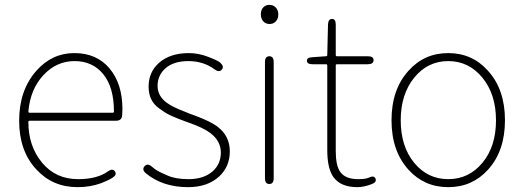

<svg xmlns="http://www.w3.org/2000/svg" viewBox="-20 -759 2162 792"><path d="M300 13Q197 13 130 -60Q59 -136 59 -261Q59 -386 129 -466Q194 -540 286.5 -540Q379 -540 432 -476.5Q485 -413 485 -309Q485 -297 484 -285Q483 -261 459 -261H102Q97 -261 97 -256Q97 -156 153.5 -88Q210 -20 302 -20Q381 -20 425 -52Q445 -66 454 -52Q464 -38 443 -25Q423 -13 396 -3Q352 13 300 13ZM97 -299Q97 -294 102 -294H445Q450 -294 450 -299Q450 -399 406 -453Q362 -507 287.5 -507Q213 -507 159 -449Q105 -391 97 -299Z M756 13Q651 13 582 -44Q564 -59 576 -73Q588 -87 606 -72Q625 -55 649 -45Q660 -40 671 -35Q704 -20 758 -20Q821 -20 858 -53Q891 -83 891 -130Q891 -177 848 -210Q819 -232 759 -253Q756 -254 745 -258Q676 -283 655 -299Q645 -306 635 -313Q593 -343 593 -402Q593 -461 635 -499Q681 -540 759 -540Q798 -540 837.5 -525Q877 -510 888 -501Q906 -485 895 -472Q884 -459 865 -473Q819 -507 757 -507Q695 -507 661 -476Q630 -447 630 -405Q630 -363 668 -335Q692 -317 753 -294L760 -291Q771 -287 782 -283Q850 -258 879 -235Q928 -197 928 -134.5Q928 -72 884 -31Q836 13 756 13Z M1091 0Q1073 0 1073 -24V-503Q1073 -527 1091 -527Q1109 -527 1109 -503V-24Q1109 0 1091 0ZM1092 -660Q1076 -660 1066 -671Q1056 -682 1056 -700Q1056 -718 1066 -728.5Q1076 -739 1091.5 -739Q1107 -739 1117.5 -728Q1128 -717 1128 -699.5Q1128 -682 1118 -671Q1108 -660 1092 -660Z M1454 13Q1385 13 1355 -29Q1330 -65 1330 -140V-489Q1330 -494 1325 -494H1270Q1246 -494 1246 -508Q1245 -522 1269 -523L1325 -527Q1330 -527 1330 -532L1333 -658Q1334 -681 1350 -681Q1365 -681 1365 -657V-532Q1365 -527 1370 -527H1497Q1521 -527 1521 -511Q1521 -494 1497 -494H1370Q1365 -494 1365 -489V-135Q1365 -78 1382 -52Q1403 -20 1457 -20Q1488 -20 1501 -26Q1523 -37 1529 -22Q1535 -7 1512 1Q1480 13 1454 13Z M1665 -59Q1595 -136 1595 -263Q1595 -390 1665 -467Q1730 -540 1829 -540Q1928 -540 1993 -467Q2063 -390 2063 -263Q2063 -136 1993 -59Q1928 13 1829 13Q1730 13 1665 -59ZM1688.5 -87.5Q1744 -20 1829 -20Q1914 -20 1970 -87.5Q2026 -155 2026 -262.5Q2026 -370 1970 -438.5Q1914 -507 1829 -507Q1744 -507 1688.5 -438.5Q1633 -370 1633 -262.5Q1633 -155 1688.5 -87.5Z"/></svg>

Font: Resource Han Rounded KR ExtraLight
Style: Regular
Weight: 250
Designer: Cyano Hao (round all glyphs); Ryoko NISHIZUKA 西塚涼子 (kana, bopomofo & ideographs); Paul D. Hunt (Latin, Greek & Cyrillic)
Foundry: Cyano Hao
Version: 0.990